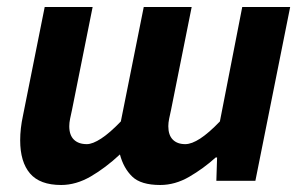

<svg xmlns="http://www.w3.org/2000/svg" viewBox="-20 -516 864 548"><path d="M154.6 12Q93.8 12 65.7 -20.9Q37.6 -53.8 37.6 -115.5Q37.6 -132.7 39.6 -150.2Q41.6 -167.6 45.6 -186.1L107.6 -496.1H244.4L185.7 -203.3Q182.5 -188.7 180.1 -177.3Q177.7 -165.8 177.7 -155.8Q177.7 -130.4 190.9 -117.5Q204 -104.6 227.8 -104.6Q244.4 -104.6 269 -120.7Q293.5 -136.7 324.9 -169.4L390.3 -496.1H527.1L468.4 -203.3Q465.2 -188.7 462.8 -177.3Q460.4 -165.8 460.4 -155.8Q460.4 -130.4 473.2 -117.5Q485.9 -104.6 508.8 -104.6Q527.1 -104.6 551.7 -120.7Q576.2 -136.7 607.6 -169.4L671.4 -496.1H808.2L708.9 0H597.5L599.6 -66.5H595.6Q560.6 -34.9 520.1 -11.4Q479.7 12 437.3 12Q382.2 12 357.4 -12Q332.6 -36 322.3 -75.2Q281.2 -36.9 239.1 -12.4Q197 12 154.6 12Z"/></svg>

Font: Source Sans Variable
Style: Italic
Weight: 200
Italic angle: -11°
Designer: Paul D. Hunt
Foundry: Adobe Systems Incorporated
Version: Version 3.006;hotconv 1.0.111;makeotfexe 2.5.65597